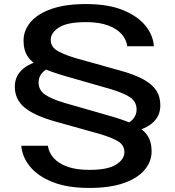

<svg xmlns="http://www.w3.org/2000/svg" viewBox="-20 -784 863 946"><path d="M404 -764Q512 -764 585 -734.5Q658 -705 696.5 -657.5Q735 -610 738 -556H607Q603 -588 580 -615Q557 -642 513 -658.5Q469 -675 403 -675Q312 -675 271 -649Q230 -623 230 -588Q230 -556 257 -537.5Q284 -519 348 -499L566 -438Q640 -418 684.5 -394Q729 -370 749.5 -339Q770 -308 770 -265Q770 -210 728 -175.5Q686 -141 600 -128L586 -166Q621 -179 637 -199Q653 -219 653 -244Q653 -282 622.5 -303.5Q592 -325 525 -345L302 -409Q232 -429 186 -450.5Q140 -472 118 -503.5Q96 -535 96 -584Q96 -634 130.5 -675Q165 -716 233.5 -740Q302 -764 404 -764ZM419 142Q311 142 238 112.5Q165 83 127 35.5Q89 -12 85 -66H216Q220 -34 243 -7Q266 20 310 36.5Q354 53 420 53Q511 53 552 27Q593 1 593 -34Q593 -66 566.5 -84.5Q540 -103 475 -123L257 -184Q152 -213 102.5 -253Q53 -293 53 -357Q53 -411 95 -446Q137 -481 222 -494L237 -456Q203 -443 186.5 -423.5Q170 -404 170 -378Q170 -341 200.5 -319Q231 -297 298 -277L521 -213Q592 -193 637.5 -171.5Q683 -150 705 -118.5Q727 -87 727 -38Q727 12 692.5 53Q658 94 590 118Q522 142 419 142Z"/></svg>

Font: Unbounded
Style: Regular
Weight: 400
Designer: Luke Prowse, Jean-Baptiste Morizot, Fátima Lázaro, Florian Runge
Foundry: NaN
Version: Version 1.701;gftools[0.9.28.dev5+ged2979d]